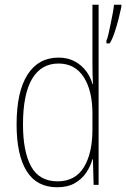

<svg xmlns="http://www.w3.org/2000/svg" viewBox="-20 -780 532 810"><path d="M221 10Q135 10 92.5 -58Q50 -126 50 -255Q50 -393 96 -465Q142 -537 227 -537Q267 -537 296.5 -520.5Q326 -504 344.5 -478.5Q363 -453 370 -425H372Q371 -448 370.5 -469Q370 -490 370 -511V-760H396V0H375L372 -108H370Q362 -79 344 -52Q326 -25 296 -7.5Q266 10 221 10ZM223 -15Q297 -15 333.5 -74Q370 -133 370 -234V-300Q370 -398 333 -455Q296 -512 227 -512Q154 -512 115.5 -447.5Q77 -383 77 -255Q77 -140 111.5 -77.5Q146 -15 223 -15ZM492 -751Q488 -731 480.5 -701.5Q473 -672 463.5 -643.5Q454 -615 443 -597H429V-609Q433 -616 437.5 -636Q442 -656 447 -680Q452 -704 456 -726Q460 -748 461 -760H492Z"/></svg>

Font: Noto Sans Georgian Condensed Thin
Style: Regular
Weight: 100
Width: 3
Designer: Monotype Design Team, Akaki Razmadze
Foundry: Google LLC
Version: Version 2.005; ttfautohint (v1.8.4.7-5d5b)